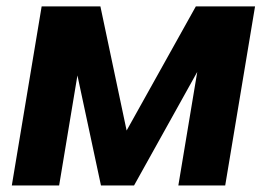

<svg xmlns="http://www.w3.org/2000/svg" viewBox="-20 -565 809 585"><path d="M365.8 -167.3 285.9 -545.5H106.9L16 0H160.2L215.9 -335.2L287.6 0H388.5L581 -345.9L523.4 0H666.2L757.1 -545.5H576.7Z"/></svg>

Font: Magic Ui Pro
Style: Bold Italic
Weight: 700
Italic angle: -9.39999°
Designer: Stefan Endress, Andreas Faust
Version: Version 1.000;FEAKit 1.0